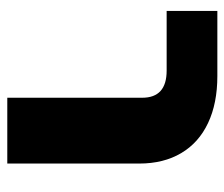

<svg xmlns="http://www.w3.org/2000/svg" viewBox="-66 -566 631 540"><g transform="rotate(90 250.0 -295.5)"><path d="M254.4 -379.4Q254.4 -448.2 178.2 -448.2H10.3V-590.8H193.4Q270 -590.8 325.4 -564.7Q380.9 -538.6 410.2 -489Q439.5 -439.5 439.5 -371.1V0H254.4Z"/></g></svg>

Font: Heebo Black
Style: Regular
Weight: 900
Designer: Oded Ezer
Foundry: Meir Sadan
Version: Version 2.001; ttfautohint (v1.5.14-ce02) -l 8 -r 50 -G 200 